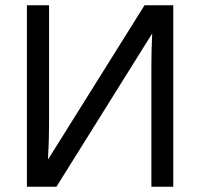

<svg xmlns="http://www.w3.org/2000/svg" viewBox="-20 -708 759 728"><path d="M82 0V-688H166V-237Q166 -209 165 -175.5Q164 -142 162 -103L528 -688H637V0H554V-457Q554 -516 557 -581L194 0Z"/></svg>

Font: Libra Sans
Style: Regular
Weight: 400
Foundry: Context Ltd
Version: Version 1.000; ttfautohint (v1.3)